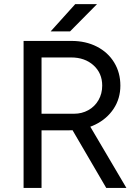

<svg xmlns="http://www.w3.org/2000/svg" viewBox="-20 -923 685 943"><path d="M95.8 -722H331.2Q401.2 -722 455.8 -694Q510.4 -666 540.8 -616Q571.2 -566 571.2 -502.6Q571.2 -439.2 538.3 -389.2Q505.4 -339.2 448 -311.1Q390.6 -283 320 -283H184V0H95.8ZM328.8 -296.2 399.4 -341.6 600.8 0H501.8ZM482 -502.6Q482 -563.6 439.3 -602.2Q396.6 -640.8 329.4 -640.8H184V-364.4H344Q382 -364.4 413.7 -381.9Q445.4 -399.4 463.7 -431.2Q482 -463 482 -502.6ZM349.4 -902.6H456.4L324 -768.8H228.8Z"/></svg>

Font: 寒蝉端黑体 Light
Style: Regular
Weight: 300
Designer: ChillDuanSans {Warren2060}; 
Source Han Sans {Ryoko NISHIZUKA 西塚涼子 (kana, bopomofo & ideographs); Paul D. Hunt (Latin, G
Foundry: ChillType&Adobe
Version: Version 1.300;Glyphs 3.3 (3306)